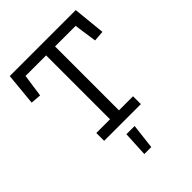

<svg xmlns="http://www.w3.org/2000/svg" viewBox="-244 -771 1109 1109"><g transform="rotate(-45 310.5 -216.0)"><path d="M328 218H271L279 64H346ZM534 -447 514 -586H346V-64H461V0H161V-64H273V-586H105L85 -447L21 -452L40 -650H579L599 -452Z"/></g></svg>

Font: Zilla Slab Regular
Style: Regular
Weight: 400
Designer: Typotheque.com
Foundry: Typotheque type foundry
Version: Version 1.0; 2017